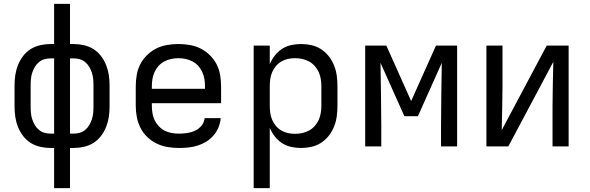

<svg xmlns="http://www.w3.org/2000/svg" viewBox="-20 -755 3040 990"><path d="M259 215V8H241Q214 8 187.5 2Q161 -4 138.5 -18Q116 -32 99.5 -53.5Q83 -75 73 -100Q63 -125 59 -151.5Q55 -178 55 -205V-315Q55 -342 59 -368.5Q63 -395 73 -420Q83 -445 99.5 -466.5Q116 -488 138.5 -502Q161 -516 187.5 -522Q214 -528 241 -528H259V-735H341V-528H359Q386 -528 412.5 -522Q439 -516 461.5 -502Q484 -488 500.5 -466.5Q517 -445 527 -420Q537 -395 541 -368.5Q545 -342 545 -315V-205Q545 -178 541 -151.5Q537 -125 527 -100Q517 -75 500.5 -53.5Q484 -32 461.5 -18Q439 -4 412.5 2Q386 8 359 8H341V215ZM259 -66V-454H241Q224 -454 208.5 -449.5Q193 -445 180.5 -434.5Q168 -424 159.5 -409.5Q151 -395 146 -379.5Q141 -364 139.5 -348Q138 -332 138 -315V-205Q138 -188 139.5 -172Q141 -156 146 -140.5Q151 -125 159.5 -110.5Q168 -96 180.5 -85.5Q193 -75 208.5 -70.5Q224 -66 241 -66ZM341 -66H359Q376 -66 391.5 -70.5Q407 -75 419.5 -85.5Q432 -96 440.5 -110.5Q449 -125 454 -140.5Q459 -156 460.5 -172Q462 -188 462 -205V-315Q462 -332 460.5 -348Q459 -364 454 -379.5Q449 -395 440.5 -409.5Q432 -424 419.5 -434.5Q407 -445 391.5 -449.5Q376 -454 359 -454H341Z M902 8Q873 8 843.5 3Q814 -2 787.5 -15Q761 -28 739.5 -48.5Q718 -69 704.5 -95.5Q691 -122 685.5 -151Q680 -180 680 -210V-310Q680 -339 685 -368.5Q690 -398 703.5 -424Q717 -450 738.5 -471Q760 -492 786 -505Q812 -518 841.5 -523Q871 -528 900 -528Q929 -528 958.5 -523Q988 -518 1014 -505Q1040 -492 1061.5 -471Q1083 -450 1096.5 -424Q1110 -398 1115 -368.5Q1120 -339 1120 -310V-223H763V-210Q763 -191 766 -172Q769 -153 777 -136Q785 -119 798.5 -104.5Q812 -90 828.5 -81.5Q845 -73 864 -69.5Q883 -66 902 -66Q924 -66 945 -69Q966 -72 985.5 -81Q1005 -90 1019 -107Q1033 -124 1035 -146H1118Q1116 -121 1106.5 -98Q1097 -75 1081 -56.5Q1065 -38 1044 -25Q1023 -12 999.5 -4.5Q976 3 951.5 5.5Q927 8 902 8ZM763 -297H1037V-310Q1037 -329 1034 -347.5Q1031 -366 1023 -383.5Q1015 -401 1002.5 -415Q990 -429 973 -438Q956 -447 937.5 -451Q919 -455 900 -455Q881 -455 862.5 -451Q844 -447 827 -438Q810 -429 797.5 -415Q785 -401 777 -383.5Q769 -366 766 -347.5Q763 -329 763 -310Z M1288 215V-520H1371V-424Q1381 -448 1397 -468.5Q1413 -489 1434.5 -503Q1456 -517 1481.5 -522.5Q1507 -528 1532 -528Q1560 -528 1586.5 -522Q1613 -516 1636 -501Q1659 -486 1676 -464Q1693 -442 1703 -416.5Q1713 -391 1716.5 -364Q1720 -337 1720 -310V-210Q1720 -183 1716.5 -156Q1713 -129 1703 -103.5Q1693 -78 1676 -56Q1659 -34 1636 -19Q1613 -4 1586.5 2Q1560 8 1532 8Q1507 8 1481.5 2.5Q1456 -3 1434.5 -17Q1413 -31 1397 -51.5Q1381 -72 1371 -96V215ZM1501 -65Q1520 -65 1538.5 -69Q1557 -73 1573.5 -82Q1590 -91 1603 -105.5Q1616 -120 1623.5 -137Q1631 -154 1634 -172.5Q1637 -191 1637 -210V-310Q1637 -329 1634 -347.5Q1631 -366 1623.5 -383Q1616 -400 1603 -414.5Q1590 -429 1573.5 -438Q1557 -447 1538.5 -451Q1520 -455 1501 -455Q1482 -455 1464 -451Q1446 -447 1430 -437.5Q1414 -428 1402 -413.5Q1390 -399 1383 -382Q1376 -365 1373.5 -346.5Q1371 -328 1371 -310V-210Q1371 -192 1373.5 -173.5Q1376 -155 1383 -138Q1390 -121 1402 -106.5Q1414 -92 1430 -82.5Q1446 -73 1464 -69Q1482 -65 1501 -65Z M1863 0V-520H1972L2100 -234L2228 -520H2337V0H2254V-104Q2254 -186 2255.5 -267.5Q2257 -349 2258 -431L2135 -156H2065L1942 -431Q1943 -349 1944.5 -267.5Q1946 -186 1946 -104V0Z M2488 0V-520H2571V-312Q2571 -255 2569.5 -198Q2568 -141 2567 -84L2799 -520H2912V0H2829V-208Q2829 -265 2830.5 -322Q2832 -379 2833 -436L2601 0Z"/></svg>

Font: Nova
Style: Regular
Weight: 400
Monospace: yes
Designer: Belleve Invis
Foundry: Belleve Invis
Version: Version 24.1.4; ttfautohint (v1.8.4)